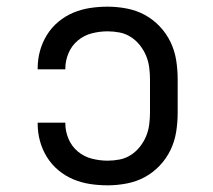

<svg xmlns="http://www.w3.org/2000/svg" viewBox="-20 -548 640 576"><path d="M303 8Q276 8 250 4Q224 0 200 -10Q176 -20 155.5 -37Q135 -54 121 -76.5Q107 -99 100 -124.5Q93 -150 93 -177V-180H176V-178Q176 -154 185.5 -131.5Q195 -109 213.5 -93.5Q232 -78 255.5 -72Q279 -66 303 -66Q321 -66 339 -69.5Q357 -73 372.5 -83Q388 -93 399.5 -107.5Q411 -122 418 -138.5Q425 -155 427.5 -173.5Q430 -192 430 -210V-310Q430 -328 427.5 -346.5Q425 -365 418 -381.5Q411 -398 399.5 -412.5Q388 -427 372.5 -437Q357 -447 339 -450.5Q321 -454 303 -454Q279 -454 255.5 -448Q232 -442 213.5 -426.5Q195 -411 185.5 -388.5Q176 -366 176 -342V-340H93V-343Q93 -370 100 -395.5Q107 -421 121 -443.5Q135 -466 155.5 -483Q176 -500 200 -510Q224 -520 250 -524Q276 -528 303 -528Q331 -528 360 -522.5Q389 -517 414 -503.5Q439 -490 459 -469Q479 -448 491.5 -422Q504 -396 508.5 -367.5Q513 -339 513 -310V-210Q513 -181 508.5 -152.5Q504 -124 491.5 -98Q479 -72 459 -51Q439 -30 414 -16.5Q389 -3 360 2.5Q331 8 303 8Z"/></svg>

Font: Iosevka Etoile
Style: Regular
Weight: 400
Designer: Belleve Invis
Foundry: Belleve Invis
Version: Version 33.2.4